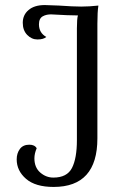

<svg xmlns="http://www.w3.org/2000/svg" viewBox="-20 -726 496 759"><path d="M46 -96Q46 -120 58.5 -137Q71 -154 96 -154Q117 -154 125 -140Q116 -119 116 -100Q116 -64 139 -44Q162 -24 191 -24Q245 -24 264.5 -62Q284 -100 284 -172V-614Q284 -651 288 -665Q253 -665 185 -669Q164 -670 149 -661.5Q134 -653 134 -630Q134 -596 163 -580Q152 -570 128 -570Q105 -570 87.5 -588Q70 -606 70 -636Q70 -667 93 -686.5Q116 -706 157 -706L213 -704Q269 -700 301 -700Q333 -700 369 -704Q365 -680 365 -632V-179Q365 13 192 13Q120 13 83 -19Q46 -51 46 -96Z"/></svg>

Font: Arima Madurai
Style: Regular
Weight: 400
Designer: Joana Correia and Natanael Gama
Foundry: NDISCOVER
Version: Version 1.020